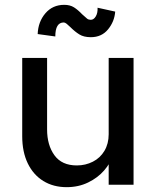

<svg xmlns="http://www.w3.org/2000/svg" viewBox="-20 -765 645 795"><path d="M430 -525H533V0H430V-110L448 -122Q437 -89 411 -59Q385 -29 345 -9.5Q305 10 256 10Q201 10 159.5 -15.5Q118 -41 95 -88.5Q72 -136 72 -201V-525H175V-229Q175 -164 205.5 -122Q236 -80 298 -80Q334 -80 364.5 -95.5Q395 -111 412.5 -140.5Q430 -170 430 -209ZM246 -745Q270 -745 286.5 -734.5Q303 -724 320 -706Q335 -692 341 -687.5Q347 -683 356 -683Q368 -683 376.5 -697Q385 -711 384 -733L457 -717Q454 -676 427.5 -643.5Q401 -611 356 -611Q327 -611 308.5 -622.5Q290 -634 271 -653Q263 -661 256 -666.5Q249 -672 244 -672Q209 -672 209 -614L136 -624Q138 -675 168 -710Q198 -745 246 -745Z"/></svg>

Font: Lexend
Style: Regular
Weight: 400
Designer: Thomas Jockin
Foundry: Lexend
Version: Version 1.000